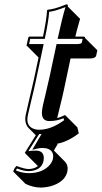

<svg xmlns="http://www.w3.org/2000/svg" viewBox="-20 -598 469 885"><path d="M228.5 95.7 279.3 147Q295.9 165 290.5 192.4Q281.2 235.8 226.1 256.3Q198.2 266.1 168 266.6Q131.8 266.1 97.7 249.5L41 192.9Q45.4 176.3 56.6 167Q92.3 180.7 111.3 181.2Q138.2 180.7 154.8 167.5L99.1 111.8L94.7 106L145 25.4L112.3 -7.3Q90.8 -30.3 98.6 -68.8Q101.1 -81.5 111.3 -124.5Q128.4 -196.3 136.2 -231L157.7 -333L106 -384.8Q104 -385.3 103 -385.7Q102.5 -387.7 102.5 -389.2L110.4 -424.8Q112.3 -428.2 114.3 -429.2H178.2Q194.8 -509.3 196.8 -549.8L199.7 -553.2Q229.5 -555.2 275.9 -574.2Q281.7 -576.7 286.1 -578.1Q290.5 -577.6 292 -576.2Q293.5 -572.8 292.5 -567.9L349.1 -511.2Q333.5 -456.5 327.1 -429.2H365.2Q369.1 -428.7 371.1 -427.2Q372.1 -424.8 372.1 -422.9L428.7 -366.2L423.3 -341.3Q419.4 -329.1 396.5 -328.6H305.2L274.9 -185.5Q267.6 -150.4 254.4 -98.6Q246.6 -67.9 244.1 -55.7V-53.7Q260.7 -58.1 279.8 -67.9L336.4 -11.2L343.3 16.6Q290.5 56.6 243.2 64.5L245.6 66.4ZM159.7 0Q166.5 0 172.4 -0.5Q222.7 -4.9 275.4 -43.9L272.9 -53.2Q242.7 -40 207.5 -40Q174.8 -40 173.3 -74.2Q173.3 -76.2 172.9 -77.6Q173.3 -91.8 178.2 -114.3Q181.2 -127 188.5 -157.7Q201.2 -209.5 208.5 -244.1L240.7 -395H339.8Q351.6 -395.5 356.9 -400.4L360.8 -418.9H245.6L248.5 -431.2Q264.6 -507.3 281.7 -565.4Q232.9 -546.4 206.5 -543.5Q204.1 -503.4 188 -426.8L186.5 -418.9H119.1L114.3 -395H181.2L146 -229Q138.7 -193.8 121.1 -121.6Q110.8 -79.1 108.4 -66.9Q97.2 -14.2 141.1 -2.4Q143.6 -2 145 -1.5Q152.3 0 159.7 0ZM160.6 20 110.8 98.6Q125.5 96.2 145.5 96.2Q177.7 96.2 181.6 124Q182.1 127.4 182.1 130.4Q181.6 137.2 180.7 143.1Q172.4 183.1 125.5 189.9Q118.2 190.9 111.3 190.9Q88.4 190.4 58.6 178.7Q54.7 183.6 53.2 187.5Q81.1 199.7 111.3 200.2Q178.2 200.2 210.9 160.2Q221.2 147 224.1 133.8Q231 94.2 191.9 85.4Q184.1 84 176.3 84Q163.1 84 151.9 86.9L128.9 92.3L171.4 20Z"/></svg>

Font: Linux Biolinum Shadow O
Style: Italic
Weight: 400
Italic angle: -12°
Designer: Philipp H. Poll
Foundry: Philipp H. Poll
Version: Version 0.6.2